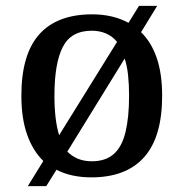

<svg xmlns="http://www.w3.org/2000/svg" viewBox="-20 -596 627 656"><path d="M128 -46Q92 -81 72.5 -136.5Q53 -192 53 -269Q53 -410 114 -478.5Q175 -547 295 -547Q366 -547 419 -518L455 -576H517L462 -486Q497 -452 515.5 -398Q534 -344 534 -269Q534 -128 472.5 -59Q411 10 292 10Q258 10 228 3.5Q198 -3 173 -16L138 40H75ZM294 -45Q341 -45 369 -70Q397 -95 409 -145.5Q421 -196 421 -269Q421 -308 417.5 -340Q414 -372 406 -396L210 -78Q226 -62 246.5 -53.5Q267 -45 294 -45ZM380 -453Q364 -472 342.5 -481.5Q321 -491 293 -491Q223 -491 194.5 -435.5Q166 -380 166 -269Q166 -227 170 -193.5Q174 -160 182 -134Z"/></svg>

Font: Noto Serif Thai Medium
Style: Regular
Weight: 500
Version: Version 2.001